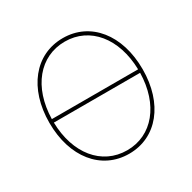

<svg xmlns="http://www.w3.org/2000/svg" viewBox="-164 -901 1075 1075"><g transform="rotate(-30 373.5 -363.5)"><path d="M374 9.8C552.7 9.8 674.8 -141.1 674.8 -363.3C674.8 -585.9 552.7 -737.3 374 -737.3C194.3 -737.3 72.3 -585.4 72.3 -363.3C72.3 -142.1 193.8 9.8 374 9.8ZM374 -12.7C209.5 -12.7 98.6 -151.4 94.7 -352.5H652.3C648.4 -149.9 536.1 -12.7 374 -12.7ZM94.7 -375C99.1 -579.1 211.9 -714.8 374 -714.8C536.1 -714.8 647.9 -577.6 652.3 -375Z"/></g></svg>

Font: Raveo Thin
Style: Regular
Weight: 100
Designer: Jakub Foglar, Rasmus Andersson (Inter)
Foundry: Jakubfoglar.com
Version: Version 1.100;Glyphs 3.2.3 (3260)